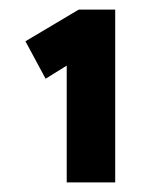

<svg xmlns="http://www.w3.org/2000/svg" viewBox="-20 -810 328 400"><path d="M119 -430V-716L133 -682L75 -646L33 -724L144 -790H220V-430H170Q160 -430 147.5 -430Q135 -430 119 -430Z"/></svg>

Font: Lexend Peta SemiBold
Style: Regular
Weight: 600
Designer: Bonnie Shaver-Troup, Thomas Jockin
Foundry: Lexend
Version: Version 1.007